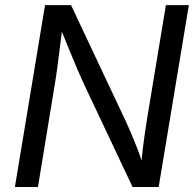

<svg xmlns="http://www.w3.org/2000/svg" viewBox="-20 -748 784 768"><path d="M39.6 0 160.2 -727.5H264.2L484.4 -260.3Q491.2 -245.6 502.9 -218.5Q514.6 -191.4 528.3 -156.5Q542 -121.6 554.2 -81.5L543.9 -77.6Q546.9 -116.2 551.3 -153.3Q555.7 -190.4 560.5 -222.4Q565.4 -254.4 568.8 -275.9L643.6 -727.5H735.4L614.7 0H510.3L314 -415.5Q302.7 -439.9 289.8 -470Q276.9 -500 259.8 -542Q242.7 -584 218.3 -644L231 -649.4Q223.6 -590.8 218 -545.4Q212.4 -500 208 -468Q203.6 -436 200.2 -416.5L131.8 0Z"/></svg>

Font: Inter 18pt
Style: Italic
Weight: 400
Italic angle: -9.3988°
Designer: Rasmus Andersson
Foundry: rsms
Version: Version 4.001;git-66647c0bb